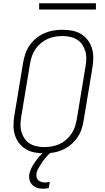

<svg xmlns="http://www.w3.org/2000/svg" viewBox="-20 -924 640 1167"><path d="M249 8Q219 8 190 2.5Q161 -3 137 -17.5Q113 -32 96 -54Q79 -76 70.5 -103.5Q62 -131 62 -160.5Q62 -190 67 -220L121 -546Q126 -573 135 -599.5Q144 -626 161 -650Q178 -674 201 -692.5Q224 -711 250.5 -722.5Q277 -734 305 -738.5Q333 -743 360 -743Q390 -743 419 -737.5Q448 -732 472 -717.5Q496 -703 513 -681Q530 -659 538.5 -631.5Q547 -604 547 -574.5Q547 -545 542 -515L488 -189Q484 -162 474.5 -135.5Q465 -109 448 -85Q431 -61 408 -42.5Q385 -24 358.5 -12.5Q332 -1 304 3.5Q276 8 249 8ZM250 -30Q272 -30 295 -34Q318 -38 339.5 -47.5Q361 -57 380 -73Q399 -89 413 -109Q427 -129 434.5 -151Q442 -173 446 -195L500 -521Q504 -545 504.5 -568.5Q505 -592 498.5 -613.5Q492 -635 479.5 -653.5Q467 -672 448 -683.5Q429 -695 406 -700Q383 -705 359 -705Q337 -705 314 -701Q291 -697 269.5 -687.5Q248 -678 229 -662Q210 -646 196 -626Q182 -606 174.5 -584Q167 -562 163 -540L109 -214Q105 -190 104.5 -166.5Q104 -143 110.5 -121.5Q117 -100 129.5 -81.5Q142 -63 161 -51.5Q180 -40 203 -35Q226 -30 250 -30ZM242 223Q231 223 219.5 221Q208 219 198 214.5Q188 210 180 203Q172 196 166.5 187Q161 178 158.5 165Q156 152 157 144L158 135Q161 122 166 109Q171 96 178 84Q185 72 193 60.5Q201 49 209.5 38Q218 27 230.5 15.5Q243 4 250 -2L260 -8H292L291 0Q281 9 272 18Q263 27 255 37Q247 47 239.5 57.5Q232 68 225.5 78.5Q219 89 212 102Q205 115 203 123L202 132Q201 139 201.5 146Q202 153 204.5 159Q207 165 211.5 170Q216 175 222 178Q228 181 235.5 183Q243 185 248 185H254Q260 185 267 184Q274 183 279 182L283 181L276 219Q272 220 268.5 220.5Q265 221 261.5 221.5Q258 222 253.5 222.5Q249 223 246 223ZM218 -866V-904H563V-866Z"/></svg>

Font: Iosevka Aile Extralight
Style: Italic
Weight: 200
Italic angle: -9°
Designer: Belleve Invis
Foundry: Belleve Invis
Version: Version 31.1.0; ttfautohint (v1.8.4)